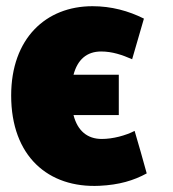

<svg xmlns="http://www.w3.org/2000/svg" viewBox="-20 -576 557 619"><path d="M363 -205H217C230 -154 262 -128 308 -128C344 -128 385 -139 414 -154C427 -111 441 -60 453 -17C411 6 364 20 301 23C135 31 16 -73 16 -268C16 -452 128 -556 278 -556C339 -556 394 -541 444 -516L406 -385C374 -399 342 -410 306 -410C260 -410 230 -384 217 -335H363Z"/></svg>

Font: Repo Black
Style: Regular
Weight: 900
Designer: Stefan Peev
Foundry: Context Ltd
Version: Version 1.502